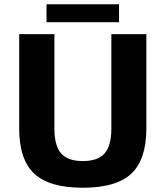

<svg xmlns="http://www.w3.org/2000/svg" viewBox="-20 -860 776 900"><path d="M70 -258V-700H235V-258Q235 -177 266.5 -141Q298 -105 368 -105Q439 -105 470.5 -141Q502 -177 502 -258V-700H666V-258Q666 -112 595.5 -46Q525 20 368 20Q211 20 140.5 -46Q70 -112 70 -258ZM198 -840H538V-756H198Z"/></svg>

Font: Fivo Sans Modern
Style: Regular
Weight: 700
Designer: Alexander Slobzheninov
Foundry: Alexander Slobzheninov
Version: 1.0